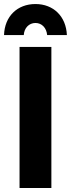

<svg xmlns="http://www.w3.org/2000/svg" viewBox="-20 -933 353 953"><path d="M98 -759C100 -794 124 -819 156 -819C188 -819 211 -794 214 -759H312C308 -852 245 -913 156 -913C66 -913 3 -852 0 -759ZM77 -700V0H235V-700Z"/></svg>

Font: Juman SemiBold
Style: Regular
Weight: 600
Designer: Bandar Raffah (Arabic) Julieta Ulanovsky (Latin)
Foundry: Caramella
Version: Version 5.022;PS 005.022;hotconv 1.0.88;makeotf.lib2.5.64775